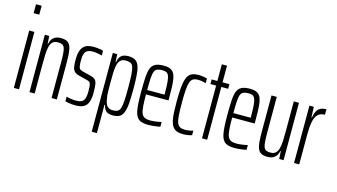

<svg xmlns="http://www.w3.org/2000/svg" viewBox="-99 -1101 2896 1648"><g transform="rotate(15 1348.5 -276.5)"><path d="M45 -664V-743H95V-664ZM47 0V-510H93V0Z M186 0V-510H225L229 -441H233Q237 -463 247.5 -480Q258 -497 277.5 -507.5Q297 -518 328 -518Q361 -518 381 -508Q401 -498 411.5 -475Q422 -452 425.5 -415Q429 -378 429 -324V0H382V-312Q382 -366 379.5 -398.5Q377 -431 369.5 -448Q362 -465 347.5 -470.5Q333 -476 311 -476Q282 -476 265.5 -460.5Q249 -445 242 -416.5Q235 -388 233.5 -348Q232 -308 232 -261V0Z M599 8Q580 8 561.5 6.5Q543 5 528 2Q513 -1 504 -4V-45Q510 -43 519.5 -41Q529 -39 541 -37Q553 -35 566 -34Q579 -33 591 -33Q628 -33 645 -45.5Q662 -58 667.5 -81Q673 -104 673 -135Q673 -176 669.5 -194.5Q666 -213 657.5 -219Q649 -225 632 -229L560 -247Q533 -254 519 -268Q505 -282 500.5 -307Q496 -332 496 -372Q496 -415 504.5 -443.5Q513 -472 528.5 -488.5Q544 -505 566.5 -511.5Q589 -518 616 -518Q632 -518 649 -516.5Q666 -515 680.5 -512.5Q695 -510 704 -506V-464Q695 -467 681 -470Q667 -473 651.5 -475Q636 -477 620 -477Q594 -477 576.5 -468.5Q559 -460 550.5 -438.5Q542 -417 542 -378Q542 -342 545.5 -324.5Q549 -307 557.5 -301Q566 -295 582 -290L654 -272Q680 -266 694.5 -254Q709 -242 714 -215.5Q719 -189 719 -137Q719 -99 712.5 -71.5Q706 -44 692 -26.5Q678 -9 654.5 -0.5Q631 8 599 8Z M790 190V-510H829L833 -442H837Q843 -475 856.5 -491Q870 -507 888 -512.5Q906 -518 926 -518Q961 -518 984 -506.5Q1007 -495 1019.5 -466.5Q1032 -438 1036.5 -386.5Q1041 -335 1041 -255Q1041 -175 1036.5 -124Q1032 -73 1019.5 -44Q1007 -15 985 -3.5Q963 8 926 8Q902 8 884.5 1Q867 -6 856.5 -21.5Q846 -37 841 -62H836V190ZM916 -34Q942 -34 957.5 -41.5Q973 -49 981 -71Q989 -93 992 -137.5Q995 -182 995 -255Q995 -328 992 -372.5Q989 -417 981 -439Q973 -461 957 -468.5Q941 -476 915 -476Q885 -476 867.5 -459.5Q850 -443 843 -404Q838 -375 837 -337.5Q836 -300 836 -251Q836 -208 837 -174Q838 -140 843 -117Q850 -70 868 -52Q886 -34 916 -34Z M1243 8Q1208 8 1184 0.5Q1160 -7 1145.5 -25Q1131 -43 1123.5 -73Q1116 -103 1113.5 -147.5Q1111 -192 1111 -254Q1111 -328 1114 -378.5Q1117 -429 1128.5 -459.5Q1140 -490 1167 -504Q1194 -518 1241 -518Q1274 -518 1295 -510Q1316 -502 1329 -484Q1342 -466 1348 -435.5Q1354 -405 1355.5 -361Q1357 -317 1357 -256V-240H1157Q1157 -177 1160 -136.5Q1163 -96 1172 -73.5Q1181 -51 1200 -42Q1219 -33 1250 -33Q1265 -33 1283 -35Q1301 -37 1318.5 -40Q1336 -43 1348 -46V-4Q1337 -1 1319.5 1.5Q1302 4 1282.5 6Q1263 8 1243 8ZM1311 -259V-298Q1311 -359 1307.5 -394.5Q1304 -430 1296 -447.5Q1288 -465 1274.5 -471Q1261 -477 1239 -477Q1212 -477 1195 -470Q1178 -463 1170 -443Q1162 -423 1159.5 -384Q1157 -345 1157 -279H1331Z M1551 8Q1518 8 1495.5 -1Q1473 -10 1459 -29.5Q1445 -49 1438 -80Q1431 -111 1429 -154Q1427 -197 1427 -254Q1427 -317 1430.5 -362Q1434 -407 1442 -437.5Q1450 -468 1464 -485.5Q1478 -503 1498.5 -510.5Q1519 -518 1549 -518Q1569 -518 1590.5 -515Q1612 -512 1627 -508V-466Q1613 -470 1593.5 -473.5Q1574 -477 1557 -477Q1530 -477 1513.5 -467.5Q1497 -458 1488.5 -434.5Q1480 -411 1476.5 -367.5Q1473 -324 1473 -256Q1473 -185 1476 -140.5Q1479 -96 1488.5 -73Q1498 -50 1515 -41.5Q1532 -33 1559 -33Q1577 -33 1596.5 -36.5Q1616 -40 1630 -45V-4Q1614 1 1593 4.5Q1572 8 1551 8Z M1719 0V-469H1668V-510H1719V-658H1765V-510H1826V-469H1765V0Z M2009 8Q1974 8 1950 0.5Q1926 -7 1911.5 -25Q1897 -43 1889.5 -73Q1882 -103 1879.5 -147.5Q1877 -192 1877 -254Q1877 -328 1880 -378.5Q1883 -429 1894.5 -459.5Q1906 -490 1933 -504Q1960 -518 2007 -518Q2040 -518 2061 -510Q2082 -502 2095 -484Q2108 -466 2114 -435.5Q2120 -405 2121.5 -361Q2123 -317 2123 -256V-240H1923Q1923 -177 1926 -136.5Q1929 -96 1938 -73.5Q1947 -51 1966 -42Q1985 -33 2016 -33Q2031 -33 2049 -35Q2067 -37 2084.5 -40Q2102 -43 2114 -46V-4Q2103 -1 2085.5 1.5Q2068 4 2048.5 6Q2029 8 2009 8ZM2077 -259V-298Q2077 -359 2073.5 -394.5Q2070 -430 2062 -447.5Q2054 -465 2040.5 -471Q2027 -477 2005 -477Q1978 -477 1961 -470Q1944 -463 1936 -443Q1928 -423 1925.5 -384Q1923 -345 1923 -279H2097Z M2301 8Q2268 8 2248 -2Q2228 -12 2217.5 -34.5Q2207 -57 2203.5 -94.5Q2200 -132 2200 -186V-510H2247V-198Q2247 -145 2249.5 -112Q2252 -79 2259.5 -62Q2267 -45 2281.5 -39.5Q2296 -34 2318 -34Q2348 -34 2364 -49.5Q2380 -65 2387.5 -93.5Q2395 -122 2396.5 -162Q2398 -202 2398 -249V-510H2444V0H2405L2401 -69H2397Q2393 -48 2382 -30.5Q2371 -13 2352 -2.5Q2333 8 2301 8Z M2537 0V-510H2576L2580 -416H2584Q2591 -459 2605.5 -480.5Q2620 -502 2640.5 -510Q2661 -518 2686 -518V-469Q2645 -469 2622.5 -445.5Q2600 -422 2591.5 -375.5Q2583 -329 2583 -261V0Z"/></g></svg>

Font: Saira UltraCondensed Light
Style: Regular
Weight: 300
Width: 1
Designer: Hector Gatti with collaboration of the Omnibus-Type team
Foundry: Omnibus-Type
Version: Version 1.101